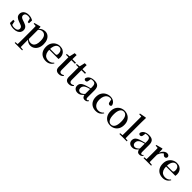

<svg xmlns="http://www.w3.org/2000/svg" viewBox="491 -2854 5154 5154"><g transform="rotate(45 3068.5 -277.0)"><path d="M228 16Q176 16 133.5 4.5Q91 -7 49 -28L52 -153H103L131 -20L88 -24V-60Q118 -40 148.5 -29.5Q179 -19 221 -19Q284 -19 316.5 -43.5Q349 -68 349 -110Q349 -145 327.5 -168Q306 -191 245 -210L191 -229Q128 -250 91.5 -286.5Q55 -323 55 -382Q55 -451 107.5 -497Q160 -543 258 -543Q305 -543 342.5 -532Q380 -521 420 -498L415 -384H369L337 -511L374 -500V-469Q344 -490 318 -499Q292 -508 259 -508Q206 -508 177.5 -484.5Q149 -461 149 -422Q149 -389 171.5 -366.5Q194 -344 250 -326L304 -308Q381 -283 414.5 -244.5Q448 -206 448 -150Q448 -102 422.5 -64.5Q397 -27 348 -5.5Q299 16 228 16Z M517 259V231L627 221H689L800 231V259ZM595 259Q596 221 596.5 179Q597 137 597.5 95.5Q598 54 598 19V-299Q598 -350 597.5 -387.5Q597 -425 595 -461L512 -467V-492L689 -541L702 -532L709 -450L711 -444V-77L709 -65V19Q709 53 709.5 94.5Q710 136 710.5 178.5Q711 221 712 259ZM862 16Q815 16 771.5 -6Q728 -28 691 -80H678L695 -101Q727 -66 757 -53.5Q787 -41 825 -41Q867 -41 900 -62.5Q933 -84 952.5 -134Q972 -184 972 -266Q972 -383 933 -435.5Q894 -488 830 -488Q796 -488 763 -473Q730 -458 689 -411L676 -432H686Q724 -491 774.5 -517Q825 -543 880 -543Q941 -543 989 -510Q1037 -477 1065 -415.5Q1093 -354 1093 -268Q1093 -180 1062.5 -116.5Q1032 -53 980 -18.5Q928 16 862 16Z M1451 16Q1373 16 1312.5 -16Q1252 -48 1217.5 -110.5Q1183 -173 1183 -264Q1183 -351 1219.5 -413.5Q1256 -476 1315.5 -509.5Q1375 -543 1443 -543Q1513 -543 1562 -514.5Q1611 -486 1636 -437.5Q1661 -389 1661 -328Q1661 -292 1655 -267H1233V-300H1504Q1533 -300 1543.5 -316Q1554 -332 1554 -369Q1554 -434 1523.5 -472Q1493 -510 1439 -510Q1401 -510 1370 -484Q1339 -458 1320.5 -406Q1302 -354 1302 -277Q1302 -195 1325.5 -143Q1349 -91 1391 -66.5Q1433 -42 1486 -42Q1539 -42 1577 -61.5Q1615 -81 1643 -117L1660 -103Q1628 -47 1575 -15.5Q1522 16 1451 16Z M1865 -489V-527H2057V-489ZM1943 16Q1876 16 1842 -18.5Q1808 -53 1808 -126Q1808 -152 1808.5 -173Q1809 -194 1809 -223V-489H1716V-520L1830 -530L1811 -516L1851 -686H1924L1921 -511V-500V-121Q1921 -77 1938.5 -57Q1956 -37 1988 -37Q2009 -37 2025.5 -44Q2042 -51 2062 -65L2077 -48Q2056 -17 2023 -0.5Q1990 16 1943 16Z M2246 -489V-527H2438V-489ZM2324 16Q2257 16 2223 -18.5Q2189 -53 2189 -126Q2189 -152 2189.5 -173Q2190 -194 2190 -223V-489H2097V-520L2211 -530L2192 -516L2232 -686H2305L2302 -511V-500V-121Q2302 -77 2319.5 -57Q2337 -37 2369 -37Q2390 -37 2406.5 -44Q2423 -51 2443 -65L2458 -48Q2437 -17 2404 -0.5Q2371 16 2324 16Z M2653 16Q2592 16 2552 -19Q2512 -54 2512 -117Q2512 -158 2530 -189.5Q2548 -221 2590.5 -246Q2633 -271 2704 -291Q2745 -303 2793 -315.5Q2841 -328 2881 -337V-312Q2841 -302 2800.5 -290.5Q2760 -279 2730 -268Q2672 -246 2645 -212.5Q2618 -179 2618 -133Q2618 -87 2642 -64Q2666 -41 2704 -41Q2723 -41 2743 -49Q2763 -57 2789 -77.5Q2815 -98 2850 -135L2863 -84H2833Q2803 -52 2777 -29.5Q2751 -7 2721.5 4.5Q2692 16 2653 16ZM2927 15Q2879 15 2854 -15Q2829 -45 2824 -96V-99V-372Q2824 -426 2813 -456Q2802 -486 2778 -498Q2754 -510 2715 -510Q2688 -510 2660 -503Q2632 -496 2597 -480L2651 -506L2639 -428Q2636 -392 2619.5 -377Q2603 -362 2581 -362Q2537 -362 2527 -404Q2539 -468 2596.5 -505.5Q2654 -543 2750 -543Q2845 -543 2889 -499Q2933 -455 2933 -356V-100Q2933 -60 2943 -45.5Q2953 -31 2971 -31Q2983 -31 2993 -37.5Q3003 -44 3016 -61L3032 -46Q3015 -15 2989.5 0Q2964 15 2927 15Z M3341 16Q3267 16 3208 -16Q3149 -48 3115 -109Q3081 -170 3081 -256Q3081 -349 3119.5 -413Q3158 -477 3221.5 -510Q3285 -543 3359 -543Q3408 -543 3448.5 -525Q3489 -507 3516 -475Q3543 -443 3552 -401Q3541 -359 3500 -359Q3476 -359 3459 -374.5Q3442 -390 3439 -427L3418 -518L3478 -476Q3449 -494 3423.5 -502Q3398 -510 3370 -510Q3322 -510 3283 -481Q3244 -452 3222 -399Q3200 -346 3200 -271Q3200 -162 3251.5 -102Q3303 -42 3386 -42Q3431 -42 3468.5 -60.5Q3506 -79 3536 -115L3553 -102Q3518 -44 3468 -14Q3418 16 3341 16Z M3893 16Q3820 16 3760.5 -17Q3701 -50 3666 -113Q3631 -176 3631 -265Q3631 -354 3667.5 -416Q3704 -478 3764 -510.5Q3824 -543 3893 -543Q3963 -543 4023 -511Q4083 -479 4119.5 -417Q4156 -355 4156 -265Q4156 -175 4121 -112.5Q4086 -50 4026.5 -17Q3967 16 3893 16ZM3893 -17Q3960 -17 3997.5 -79.5Q4035 -142 4035 -263Q4035 -385 3997.5 -447.5Q3960 -510 3893 -510Q3827 -510 3789.5 -447.5Q3752 -385 3752 -263Q3752 -142 3789.5 -79.5Q3827 -17 3893 -17Z M4233 0V-29L4347 -40H4396L4513 -29V0ZM4315 0Q4316 -34 4316.5 -73.5Q4317 -113 4317.5 -154.5Q4318 -196 4318 -232V-746L4235 -751V-778L4419 -813L4434 -804L4430 -647V-232Q4430 -196 4430.5 -154.5Q4431 -113 4432 -73.5Q4433 -34 4434 0Z M4726 16Q4665 16 4625 -19Q4585 -54 4585 -117Q4585 -158 4603 -189.5Q4621 -221 4663.5 -246Q4706 -271 4777 -291Q4818 -303 4866 -315.5Q4914 -328 4954 -337V-312Q4914 -302 4873.5 -290.5Q4833 -279 4803 -268Q4745 -246 4718 -212.5Q4691 -179 4691 -133Q4691 -87 4715 -64Q4739 -41 4777 -41Q4796 -41 4816 -49Q4836 -57 4862 -77.5Q4888 -98 4923 -135L4936 -84H4906Q4876 -52 4850 -29.5Q4824 -7 4794.5 4.5Q4765 16 4726 16ZM5000 15Q4952 15 4927 -15Q4902 -45 4897 -96V-99V-372Q4897 -426 4886 -456Q4875 -486 4851 -498Q4827 -510 4788 -510Q4761 -510 4733 -503Q4705 -496 4670 -480L4724 -506L4712 -428Q4709 -392 4692.5 -377Q4676 -362 4654 -362Q4610 -362 4600 -404Q4612 -468 4669.5 -505.5Q4727 -543 4823 -543Q4918 -543 4962 -499Q5006 -455 5006 -356V-100Q5006 -60 5016 -45.5Q5026 -31 5044 -31Q5056 -31 5066 -37.5Q5076 -44 5089 -61L5105 -46Q5088 -15 5062.5 0Q5037 15 5000 15Z M5149 0V-29L5258 -41H5325L5437 -29V0ZM5225 0Q5226 -25 5226.5 -66.5Q5227 -108 5227.5 -153Q5228 -198 5228 -232V-301Q5228 -352 5227.5 -388.5Q5227 -425 5225 -461L5142 -467V-492L5321 -541L5334 -532L5341 -390V-389V-232Q5341 -198 5341.5 -153Q5342 -108 5342.5 -66.5Q5343 -25 5344 0ZM5340 -320 5312 -377H5335Q5350 -429 5377 -466Q5404 -503 5437 -523Q5470 -543 5504 -543Q5536 -543 5559.5 -529.5Q5583 -516 5590 -485Q5590 -456 5575.5 -437.5Q5561 -419 5530 -419Q5508 -419 5491 -431Q5474 -443 5456 -465L5433 -490L5473 -486Q5426 -467 5394.5 -428Q5363 -389 5340 -320Z M5886 16Q5808 16 5747.5 -16Q5687 -48 5652.5 -110.5Q5618 -173 5618 -264Q5618 -351 5654.5 -413.5Q5691 -476 5750.5 -509.5Q5810 -543 5878 -543Q5948 -543 5997 -514.5Q6046 -486 6071 -437.5Q6096 -389 6096 -328Q6096 -292 6090 -267H5668V-300H5939Q5968 -300 5978.5 -316Q5989 -332 5989 -369Q5989 -434 5958.5 -472Q5928 -510 5874 -510Q5836 -510 5805 -484Q5774 -458 5755.5 -406Q5737 -354 5737 -277Q5737 -195 5760.5 -143Q5784 -91 5826 -66.5Q5868 -42 5921 -42Q5974 -42 6012 -61.5Q6050 -81 6078 -117L6095 -103Q6063 -47 6010 -15.5Q5957 16 5886 16Z"/></g></svg>

Font: Noto Serif KR SemiBold
Style: Regular
Weight: 600
Designer: Ryoko NISHIZUKA 西塚涼子 (kana & ideographs); Frank Grießhammer (Latin, Greek & Cyrillic); Wenlong ZHANG 张文龙 (bopomofo); San
Foundry: Adobe
Version: Version 2.003-H1;hotconv 1.1.1;makeotfexe 2.6.0